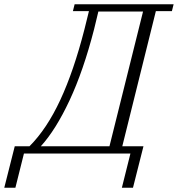

<svg xmlns="http://www.w3.org/2000/svg" viewBox="-103 -718 832 898"><path d="M-34 -34H35Q116 -115 179 -250.5Q242 -386 292 -581L313 -666H238L246 -698H709L701 -666H626L469 -34H568L519 160H467L507 0H9L-31 160H-83ZM409 -34 566 -664H357L337 -581Q287 -387 222.5 -249Q158 -111 88 -34Z"/></svg>

Font: IBM Plex Serif Light
Style: Italic
Weight: 300
Italic angle: -14°
Designer: Mike Abbink, Paul van der Laan, Pieter van Rosmalen
Foundry: Bold Monday
Version: Version 3.001